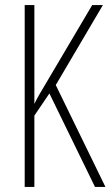

<svg xmlns="http://www.w3.org/2000/svg" viewBox="-20 -734 434 754"><path d="M394 0 199 -400 384 -714H342L170 -423C142 -376 123 -344 115 -326V-714H77V0H115V-280L174 -367L353 0Z"/></svg>

Font: Noto Sans Thai Looped ExtraCondensed ExtraLight
Style: Regular
Weight: 200
Width: 2
Designer: Sasikarn Vongin, Ben Mitchell
Foundry: The Fontpad Ltd
Version: Version 1.001